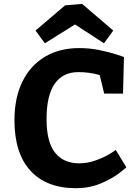

<svg xmlns="http://www.w3.org/2000/svg" viewBox="-20 -967 707 999"><path d="M387.2 -591.8Q307.1 -591.8 264.6 -531Q222.2 -470.2 222.2 -347.2Q222.2 -229 266.1 -173.1Q310.1 -117.2 392.1 -117.2Q436 -117.2 478.5 -132.6Q521 -147.9 551.5 -166.5Q582 -185.1 582 -187L637.2 -97.2Q637.2 -94.2 599.1 -65.2Q561 -36.1 502.9 -12Q444.8 12.2 375 12.2Q222.2 12.2 138.7 -78.4Q55.2 -168.9 55.2 -341.8Q55.2 -458 96.7 -542.5Q138.2 -627 214.1 -671.9Q290 -716.8 392.1 -716.8Q446.3 -716.8 497.6 -706.3Q548.8 -695.8 586.9 -683.3Q625 -670.9 625 -669.9L620.1 -480H522L499 -576.2Q495.1 -577.1 480.5 -581.1Q465.8 -585 440.9 -588.4Q416 -591.8 387.2 -591.8ZM318.4 -939 407.2 -946.8 569.3 -808.1 521 -741.7 370.1 -839.8 213.4 -741.7 165 -808.1Z"/></svg>

Font: Kadwa
Style: Bold
Weight: 700
Designer: Sol Matas
Foundry: Sol Matas
Version: Version 1.001;PS 001.000;hotconv 1.0.70;makeotf.lib2.5.58329